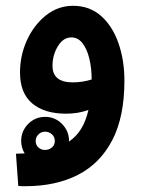

<svg xmlns="http://www.w3.org/2000/svg" viewBox="-20 -386 494 662"><path d="M68 256Q60 256 55.5 256Q51 256 43 255L35 144Q51 143 65 143Q53 123 53 100Q53 66 77 41.5Q101 17 136 17Q170 17 194 41.5Q218 66 218 100V102Q243 85 259.5 58.5Q276 32 285 -7Q250 6 208 6Q133 6 91 -29.5Q49 -65 49 -136Q49 -195 73 -247.5Q97 -300 138.5 -333Q180 -366 232 -366Q289 -366 328.5 -331Q368 -296 388.5 -237Q409 -178 409 -108Q409 17 367 97.5Q325 178 248.5 217Q172 256 68 256ZM161 -159Q161 -102 231 -102Q265 -102 296 -112Q296 -151 288 -184Q280 -217 264.5 -237Q249 -257 226 -257Q198 -257 179.5 -226.5Q161 -196 161 -159ZM135 131Q149 131 159 122.5Q169 114 169 100Q169 86 159 77Q149 68 135 68Q122 68 112.5 77.5Q103 87 103 100Q103 114 112.5 122.5Q122 131 135 131Z"/></svg>

Font: Noto Sans Arabic UI SmCn SmBd
Style: Regular
Weight: 600
Width: 4
Designer: Monotype Design Team, Nadine Chahine and Nizar Qandah
Foundry: Monotype Imaging Inc.
Version: Version 2.010; ttfautohint (v1.8.4.7-5d5b)